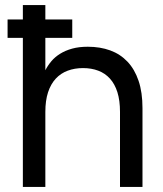

<svg xmlns="http://www.w3.org/2000/svg" viewBox="-20 -740 645 760"><path d="M10 -590V-663H70.5V-720H159.5V-663H266V-590H159.5V-462Q169 -480.5 183.2 -497.5Q197.5 -514.5 218 -527.2Q238.5 -540 265.5 -547.5Q292.5 -555 327.5 -555Q376.5 -555 416.2 -540.5Q456 -526 484.5 -496Q513 -466 528.5 -420.2Q544 -374.5 544 -312V0H455V-297Q455 -342 444.8 -374.8Q434.5 -407.5 415.2 -428.8Q396 -450 369 -460.2Q342 -470.5 308.5 -470.5Q275.5 -470.5 248 -460.2Q220.5 -450 200.8 -428.8Q181 -407.5 170.2 -374.8Q159.5 -342 159.5 -297V0H70.5V-590Z"/></svg>

Font: Vela Sans Med
Style: Regular
Weight: 500
Designer: Principal design: Mikhail Sharanda - project Manrope.
Design modification: Ravid Balaliev
Foundry: Mikhail Sharanda
Version: Version 1.001